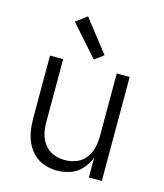

<svg xmlns="http://www.w3.org/2000/svg" viewBox="-115 -851 805 945"><g transform="rotate(15 288.0 -378.5)"><path d="M264 8Q298 8 331.5 -3.5Q365 -15 388.5 -41.5Q412 -68 425 -100V0H491V-530H425V-210Q425 -180 418 -151Q411 -122 392.5 -98Q374 -74 346 -63Q318 -52 288 -52Q258 -52 230 -63Q202 -74 183.5 -98Q165 -122 158.5 -151Q152 -180 152 -210V-530H85V-210Q85 -178 90 -146.5Q95 -115 109 -85.5Q123 -56 146.5 -34Q170 -12 201 -2Q232 8 264 8ZM298 -567 344 -601 216 -765 160 -723Z"/></g></svg>

Font: Iosevka Sparkle Light
Style: Regular
Weight: 300
Designer: Belleve Invis
Foundry: Belleve Invis
Version: Version 4.5.0; ttfautohint (v1.8.3)